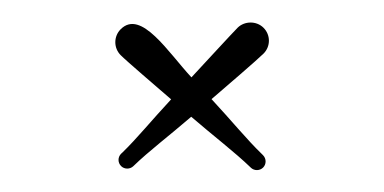

<svg xmlns="http://www.w3.org/2000/svg" viewBox="-20 -266 344 172"><path d="M169.5 -177.2C182.3 -188.2 210.7 -212.6 216.1 -218C222.5 -224.4 222.5 -234.7 216.1 -241.1C209.6 -247.6 199 -247.1 193 -241.3C188.6 -236.9 161.9 -207.9 151.5 -196.7C131 -218.7 106.4 -258.1 88.1 -239.8C81.7 -233.4 81.7 -223 88.1 -216.6C92.9 -211.7 120.8 -187.8 133.3 -177C115.9 -158.3 102.8 -142.1 89.6 -129.3C89.6 -129.3 88.5 -128.3 88.5 -128.3C85.4 -125.2 85.4 -120.3 88.5 -117.2C91.4 -114.3 96.3 -114.2 99.4 -117.1C99.2 -116.9 99.6 -117.3 99.6 -117.3C113.3 -130.6 131.7 -144.5 151.3 -161.4C171.6 -143.9 190.1 -129.9 204.5 -116C204.4 -116.1 204.8 -115.7 204.8 -115.7C207.8 -112.9 212.7 -112.9 215.7 -115.9C218.7 -118.9 218.7 -123.9 215.6 -127C215.7 -126.9 215.5 -127.1 215.4 -127.2C215.4 -127.2 214.6 -128 214.6 -128C201.3 -140.8 186.9 -158.5 169.5 -177.2Z"/></svg>

Font: Sinatra
Style: Regular
Weight: 400
Designer: Fahmi
Version: Version 0.1